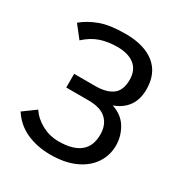

<svg xmlns="http://www.w3.org/2000/svg" viewBox="-165 -813 901 950"><g transform="rotate(30 285.5 -338.0)"><path d="M92.8 -148.9Q119.1 -109.9 163.3 -86.4Q207.5 -63 256.8 -63Q420.9 -63 420.9 -194.8Q420.9 -250 387.9 -281.5Q355 -313 285.2 -313H158.2V-391.1H278.8Q341.8 -391.1 376.5 -416.5Q411.1 -441.9 411.1 -502.9Q411.1 -557.1 376 -585.4Q340.8 -613.8 277.8 -613.8Q227.1 -613.8 183.6 -599.9Q140.1 -585.9 98.1 -547.9L43.9 -617.2Q83 -649.9 137.5 -669.9Q191.9 -689.9 280.8 -689.9Q387.7 -689.9 447.3 -642.1Q506.8 -594.2 506.8 -502.9Q506.8 -390.1 401.9 -351.1Q460 -332 487.5 -286.1Q515.1 -240.2 515.1 -187Q515.1 -130.4 484.1 -84.2Q453.1 -38.1 395 -12Q336.9 14.2 255.9 14.2Q180.2 14.2 119.6 -12.9Q59.1 -40 22 -97.2Z"/></g></svg>

Font: Lorenzo Sans
Style: Regular
Weight: 400
Foundry: Intel Corporation
Version: Version 1.00; ttfautohint (v1.5)